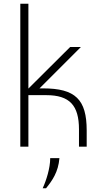

<svg xmlns="http://www.w3.org/2000/svg" viewBox="-20 -780 542 1021"><path d="M209 -310H190L410 -530H353L131 -309V-760H88V0H131V-274H226C350 -274 400 -220 400 -92V0H441V-86C441 -251 381 -310 209 -310ZM207 221H225C258 180 290 135 296 61H247C247 114 226 180 207 221Z"/></svg>

Font: Kathrein 35 Thin
Style: Regular
Weight: 250
Designer: Lazydogs Typefoundry, based on Open Sans by Ascender Corporation
Foundry: Lazydogs Typefoundry
Version: Version 1.003;PS 001.003;hotconv 1.0.88;makeotf.lib2.5.64775